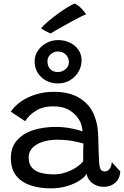

<svg xmlns="http://www.w3.org/2000/svg" viewBox="-20 -1047 696 1078"><path d="M265 10.5Q202.5 10.5 151.8 -6.2Q101 -23 71 -60.2Q41 -97.5 41 -159.5Q41 -219 74.5 -258Q108 -297 165.2 -315.8Q222.5 -334.5 293.5 -334.5Q326.5 -334.5 358 -329.8Q389.5 -325 412.5 -318.8Q435.5 -312.5 443.5 -309Q442 -325.5 437.8 -342.8Q433.5 -360 425 -373Q406 -406.5 369.8 -428.2Q333.5 -450 279 -450Q221.5 -450 181.5 -425.2Q141.5 -400.5 121.5 -366.5L40.5 -420Q62.5 -452.5 98.5 -477.5Q134.5 -502.5 181.5 -517Q228.5 -531.5 282.5 -531.5Q366.5 -531.5 421.5 -499.5Q476.5 -467.5 502 -415Q515 -388.5 522.5 -357Q530 -325.5 531.5 -279Q532.5 -230 533.8 -195.5Q535 -161 536.5 -136Q539 -103.5 546.5 -94Q554 -84.5 568 -84.5Q584 -84.5 595 -98.2Q606 -112 607.5 -137L655.5 -84Q652.5 -42 626 -20Q599.5 2 564 2Q536 2 514.8 -8.8Q493.5 -19.5 481 -36.5Q468.5 -53.5 466.5 -71.5Q456.5 -53 427.8 -34Q399 -15 357.2 -2.2Q315.5 10.5 265 10.5ZM283 -68Q315.5 -68 346.5 -78Q377.5 -88 403.8 -104.5Q430 -121 447 -141Q446.5 -172 447 -196.2Q447.5 -220.5 448.5 -241Q434 -246 393 -254.2Q352 -262.5 300.5 -262.5Q256 -262.5 219.8 -250.8Q183.5 -239 162.2 -217Q141 -195 141 -164Q141 -126.5 159.2 -105.8Q177.5 -85 209.5 -76.5Q241.5 -68 283 -68ZM305 -578.5Q269 -578.5 239.5 -594Q210 -609.5 192.2 -637.5Q174.5 -665.5 174.5 -702.5Q174.5 -736 193 -763Q211.5 -790 241.8 -806Q272 -822 306.5 -822Q342.5 -822 372.5 -807.5Q402.5 -793 420.2 -767.5Q438 -742 438 -708.5Q438 -673 420.2 -643.5Q402.5 -614 372.8 -596.2Q343 -578.5 305 -578.5ZM304.5 -642.5Q329 -642.5 348 -658.8Q367 -675 367 -697.5Q367 -723 349.5 -740.5Q332 -758 304 -758Q283 -758 264.8 -742.5Q246.5 -727 246.5 -704Q246.5 -675 262.2 -658.8Q278 -642.5 304.5 -642.5ZM400 -1027Q415.5 -1019.5 428.2 -1007.8Q441 -996 450.2 -984.5Q459.5 -973 463.5 -966.5Q450.5 -962 428.8 -951Q407 -940 382 -926.2Q357 -912.5 332.8 -899Q308.5 -885.5 290.2 -874.8Q272 -864 265 -859Q261.5 -860 254 -863.5Q246.5 -867 237.8 -871.5Q229 -876 221.5 -880.5Q214 -885 211 -888Q223 -903.5 248 -925Q273 -946.5 302.8 -968.2Q332.5 -990 359 -1006.2Q385.5 -1022.5 400 -1027Z"/></svg>

Font: Grandstander Thin
Style: Regular
Weight: 400
Version: Version 1.200